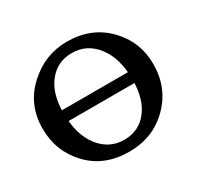

<svg xmlns="http://www.w3.org/2000/svg" viewBox="-151 -887 1119 1081"><g transform="rotate(-30 408.5 -346.5)"><path d="M398.9 9.8Q238.3 9.8 138.9 -94.2Q39.6 -198.2 39.6 -346.7Q39.6 -500.5 148.9 -601.8Q258.3 -703.1 401.9 -703.1Q560.1 -703.1 660.9 -599.9Q761.7 -496.6 761.7 -351.6Q761.7 -196.8 657.7 -93.5Q553.7 9.8 398.9 9.8ZM408.2 -62.5Q502.9 -62.5 559.8 -134.8Q616.7 -207 616.7 -334.5Q616.7 -471.2 554.7 -552.5Q492.7 -633.8 394 -633.8Q300.3 -633.8 242.7 -562Q185.1 -490.2 185.1 -364.3Q185.1 -225.6 247.3 -144Q309.6 -62.5 408.2 -62.5ZM620.6 -311H181.2V-382.3H620.6Z"/></g></svg>

Font: Kelvinch
Style: Bold
Weight: 700
Designer: Paul James Miller
Foundry: High-Logic / Made with FontCreator
Version: Version 3.501;March 28, 2021;FontCreator 13.0.0.2683 64-bit